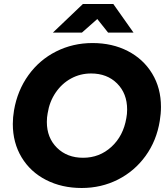

<svg xmlns="http://www.w3.org/2000/svg" viewBox="-20 -927 835 959"><path d="M44 -308Q44 -340 50 -376Q67 -475 122 -551.5Q177 -628 260.5 -670Q344 -712 442 -712Q541 -712 618.5 -672Q696 -632 740 -559.5Q784 -487 784 -393Q784 -359 778 -323Q762 -224 707 -148Q652 -72 569 -30Q486 12 388 12Q289 12 210.5 -28Q132 -68 88 -141Q44 -214 44 -308ZM214 -318Q214 -239 264.5 -189Q315 -139 395 -139Q477 -139 536.5 -193.5Q596 -248 611 -337Q615 -357 615 -380Q615 -460 565 -510Q515 -560 435 -560Q381 -560 335 -535Q289 -510 258 -464.5Q227 -419 218 -361Q214 -341 214 -318ZM394 -907H546L647 -764H520L466 -832L389 -764H244Z"/></svg>

Font: Oak Sans ExtraBold
Style: Italic
Weight: 800
Italic angle: -9.49998°
Foundry: Erik Kennedy, Walven
Version: Version 1.000